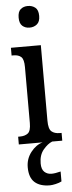

<svg xmlns="http://www.w3.org/2000/svg" viewBox="-65 -789 397 1061"><g transform="rotate(-5 134.0 -259.0)"><path d="M132 -638Q108 -638 92 -652Q76 -666 76 -698Q76 -731 92 -744.5Q108 -758 132 -758Q156 -758 173 -744.5Q190 -731 190 -698Q190 -666 173 -652Q156 -638 132 -638ZM16 0V-43H26Q54 -43 70.5 -56Q87 -69 87 -113V-423Q87 -466 72 -479.5Q57 -493 30 -493H19V-536H185V-117Q185 -71 201.5 -57Q218 -43 247 -43H257V0ZM168 240Q113 240 83.5 213.5Q54 187 54 130Q54 83 82.5 46.5Q111 10 148 0H201Q176 10 151.5 39Q127 68 127 115Q127 148 143 162.5Q159 177 182 177Q202 177 233 169V224Q220 231 200 235.5Q180 240 168 240Z"/></g></svg>

Font: Noto Serif Hebrew ExtraCondensed Medium
Style: Regular
Weight: 500
Width: 2
Designer: Monotype Design Team
Foundry: Monotype Imaging Inc.
Version: Version 2.004; ttfautohint (v1.8.4.7-5d5b)